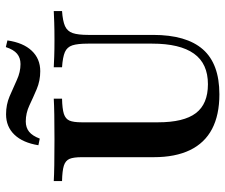

<svg xmlns="http://www.w3.org/2000/svg" viewBox="-78 -702 791 675"><g transform="rotate(-90 317.5 -364.5)"><path d="M323.4 11.3Q250.8 11.3 201.6 -14.5Q152.4 -40.3 127.4 -91.9Q102.4 -143.5 102.4 -219.4V-472.6Q102.4 -501.6 96.4 -515.7Q90.3 -529.8 72.6 -535.5Q54.8 -541.1 18.5 -541.9V-571Q58.1 -568.5 164.5 -568.5Q266.9 -568.5 308.1 -571V-541.9Q272.6 -541.1 254.8 -535.5Q237.1 -529.8 231 -515.7Q225 -501.6 225 -472.6V-204.8Q225 -113.7 257.3 -71.4Q289.5 -29 358.9 -29Q431.5 -29 466.5 -78.2Q501.6 -127.4 501.6 -225V-450.8Q501.6 -487.1 495.6 -505.6Q489.5 -524.2 471.8 -531.9Q454 -539.5 418.5 -541.9V-571Q431.5 -570.2 455.6 -569.4Q479.8 -568.5 513.7 -568.5Q551.6 -568.5 577 -569.4Q602.4 -570.2 616.1 -571V-541.9Q581.5 -539.5 563.3 -531.5Q545.2 -523.4 538.7 -504.4Q532.3 -485.5 532.3 -450V-221.8Q532.3 -104.8 481.5 -46.8Q430.6 11.3 323.4 11.3ZM404.8 -618.5Q371 -618.5 341.5 -631Q312.1 -643.5 284.7 -656.5Q257.3 -669.4 228.2 -669.4Q206.5 -669.4 191.9 -657.7Q177.4 -646 167.7 -620.2L144.4 -625Q153.2 -679.8 181.5 -709.3Q209.7 -738.7 253.2 -738.7Q287.1 -738.7 316.5 -726.2Q346 -713.7 373.8 -700.8Q401.6 -687.9 429.8 -687.9Q451.6 -687.9 466.1 -700Q480.6 -712.1 489.5 -739.5L512.9 -733.9Q504.8 -678.2 476.6 -648.4Q448.4 -618.5 404.8 -618.5Z"/></g></svg>

Font: Playfair
Style: Bold
Weight: 700
Designer: Claus Eggers Sørensen
Foundry: Claus Eggers Sørensen
Version: Version 2.001;gftools[0.9.30]